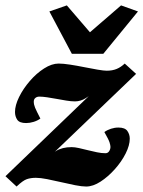

<svg xmlns="http://www.w3.org/2000/svg" viewBox="-29 -681 529 709"><path d="M144.5 -92.8 140.6 -96.7Q154.3 -108.4 177.2 -123Q200.2 -137.7 235.4 -137.7Q247.1 -137.7 262.2 -134.3Q277.3 -130.9 294.9 -126.5Q312.5 -122.1 329.1 -118.7Q345.7 -115.2 360.4 -115.2Q369.1 -115.2 374 -122.6Q378.9 -129.9 378.9 -138.7Q378.9 -144.5 375.5 -155.3Q372.1 -166 356.4 -193.4Q367.2 -201.2 380.9 -205.6Q394.5 -210 408.2 -210Q432.6 -210 441.4 -197.3Q450.2 -184.6 450.2 -168.9Q450.2 -144.5 435.1 -114.3Q419.9 -84 395 -56.2Q370.1 -28.3 342.3 -10.3Q314.5 7.8 289.1 7.8Q273.4 7.8 248.5 2.9Q223.6 -2 196.8 -8.3Q169.9 -14.6 145 -19.5Q120.1 -24.4 103.5 -24.4Q85 -24.4 70.3 -19.5Q55.7 -14.6 32.2 7.8L-8.8 -30.3L320.3 -346.7L321.3 -342.8Q307.6 -331.1 288.1 -318.8Q268.6 -306.6 248 -306.6Q233.4 -306.6 215.8 -309.6Q198.2 -312.5 179.7 -315.9Q161.1 -319.3 144.5 -321.8Q127.9 -324.2 116.2 -324.2Q107.4 -324.2 101.6 -319.3Q95.7 -314.5 95.7 -305.7Q95.7 -294.9 100.6 -283.2Q105.5 -271.5 120.1 -243.2Q109.4 -235.4 95.2 -231Q81.1 -226.6 67.4 -226.6Q43 -226.6 34.7 -238.8Q26.4 -251 26.4 -267.6Q26.4 -292 41.5 -322.8Q56.6 -353.5 81.1 -381.8Q105.5 -410.2 133.8 -428.2Q162.1 -446.3 187.5 -446.3Q204.1 -446.3 229.5 -442.4Q254.9 -438.5 281.7 -433.1Q308.6 -427.7 331.5 -423.8Q354.5 -419.9 365.2 -419.9Q385.7 -419.9 401.4 -426.3Q417 -432.6 431.6 -446.3L473.6 -408.2ZM153.3 -638.7 217.8 -661.1 331.1 -529.3H265.6L418 -661.1L480.5 -638.7L352.5 -482.4H236.3Z"/></svg>

Font: Crimson Pro ExtraBold
Style: Italic
Weight: 800
Italic angle: -12°
Designer: Jacques Le Bailly
Foundry: Baron von Fonthausen
Version: Version 1.003